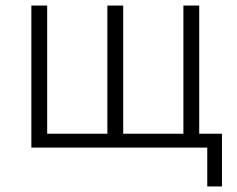

<svg xmlns="http://www.w3.org/2000/svg" viewBox="-20 -532 853 692"><path d="M727 140V0H93V-512H150V-50H367V-512H424V-50H641V-512H698V-50H780V140Z"/></svg>

Font: IBM Plex Sans Light
Style: Regular
Weight: 300
Designer: Mike Abbink, Paul van der Laan, Pieter van Rosmalen
Foundry: Bold Monday
Version: Version 3.0